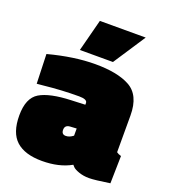

<svg xmlns="http://www.w3.org/2000/svg" viewBox="-135 -822 826 933"><g transform="rotate(20 278.5 -355.0)"><path d="M518 -342V-152Q527 -145 542 -141L539 1Q461 13 432 13Q403 13 379 4.5Q355 -4 347 -13L339 -22Q277 13 188.5 13Q100 13 55 -27.5Q10 -68 10 -158Q10 -248 61 -278.5Q112 -309 222 -313L294 -316V-325Q294 -344 252 -344Q161 -344 70 -334L37 -331L32 -483Q164 -518 273 -518Q387 -518 450 -484Q518 -448 518 -342ZM256 -141Q275 -141 294 -156V-193L260 -191Q234 -189 234 -165Q234 -141 256 -141ZM221 -723H458L349 -557H178Z"/></g></svg>

Font: Titillium Web
Style: Black
Weight: 900
Version: Version 1.001;PS 35.000;hotconv 1.0.70;makeotf.lib2.5.55311